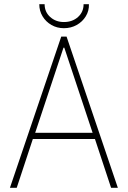

<svg xmlns="http://www.w3.org/2000/svg" viewBox="-20 -894 608 914"><path d="M27.3 0 271.5 -719.7H296.9L541 0H508.8L428.7 -242.2L423.8 -252.9L286.1 -667H282.2L144.5 -252.9L139.6 -242.2L59.6 0ZM125 -232.4V-261.7H443.4V-232.4ZM284.2 -759.8Q251.5 -759.8 224.9 -775.1Q198.2 -790.5 182.6 -816.4Q167 -842.3 167 -874H192.4Q192.4 -836.9 219 -813Q245.6 -789.1 284.2 -789.1Q324.7 -789.1 351.3 -813Q377.9 -836.9 377.9 -874H403.3Q404.3 -842.3 388.4 -816.4Q372.6 -790.5 345.2 -775.1Q317.9 -759.8 284.2 -759.8Z"/></svg>

Font: Reddit Sans Condensed ExtraLight
Style: Regular
Weight: 250
Version: Version 1.014